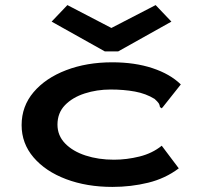

<svg xmlns="http://www.w3.org/2000/svg" viewBox="-20 -724 790 755"><path d="M422 11Q321 11 240 -19.5Q159 -50 112 -105Q65 -160 65 -232Q65 -306 112 -361.5Q159 -417 240 -448Q321 -479 421 -479Q510 -479 579.5 -456Q649 -433 691 -392L622 -305L616 -298L609 -303Q608 -312 604 -318Q600 -324 588 -335Q554 -356 510.5 -364Q467 -372 415 -372Q361 -372 313 -356.5Q265 -341 235.5 -310.5Q206 -280 206 -234Q206 -191 236 -160Q266 -129 316.5 -112.5Q367 -96 428 -96Q478 -96 528.5 -108.5Q579 -121 616 -151L683 -62Q630 -22 562.5 -5.5Q495 11 422 11ZM245 -704 418 -614 592 -704 654 -639 445 -522H392L183 -639Z"/></svg>

Font: Inconsolata ExtraExpanded ExtraBold
Style: Regular
Weight: 800
Width: 8
Monospace: yes
Designer: Raph Levien, Cyreal, Brenton Simpson
Foundry: Raph Levien, Cyreal, Google
Version: Version 3.001; ttfautohint (v1.8.2.53-6de2)